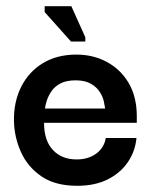

<svg xmlns="http://www.w3.org/2000/svg" viewBox="-20 -589 502 619"><path d="M229 10Q158 10 113.5 -20.5Q69 -51 47.5 -99Q26 -147 25 -199Q24 -261 48.5 -309.5Q73 -358 118.5 -385.5Q164 -413 226 -413Q281 -413 325 -389Q369 -365 394.5 -322Q420 -279 421 -219Q421 -217 421 -207.5Q421 -198 421 -193H122Q122 -136 150.5 -105.5Q179 -75 227 -75Q265 -75 290.5 -94Q316 -113 321 -144H420Q416 -101 392 -66Q368 -31 327 -10.5Q286 10 229 10ZM125 -239H319Q318 -246 315 -261Q312 -276 302 -292Q292 -308 273 -319Q254 -330 224 -330Q194 -330 175 -320Q156 -310 146 -295Q136 -280 131 -265Q126 -250 125 -239ZM209 -455 124 -550V-569H210L255 -469V-455Z"/></svg>

Font: Darker Grotesque Light
Style: Bold
Weight: 700
Version: Version 1.000;gftools[0.9.28]